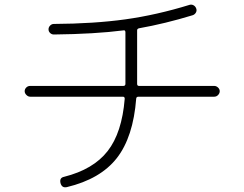

<svg xmlns="http://www.w3.org/2000/svg" viewBox="-20 -764 1040 817"><path d="M108.4 -352.5Q99.6 -352.5 92.3 -359.9Q85 -367.2 85 -376Q85 -384.8 91.8 -391.6Q98.6 -398.4 108.4 -398.4H504.9Q513.7 -398.4 513.7 -407.2V-426.8V-627Q513.7 -630.9 511.7 -633.3Q509.8 -635.7 505.9 -634.8Q383.8 -619.1 209 -617.2Q200.2 -617.2 193.4 -623.5Q186.5 -629.9 186.5 -639.2Q186.5 -648.4 193.4 -655.3Q200.2 -662.1 209 -662.1Q379.9 -663.1 513.2 -681.6Q646.5 -700.2 786.1 -743.2Q794.9 -746.1 803.2 -741.7Q811.5 -737.3 814.9 -728Q818.4 -718.8 813.5 -710.4Q808.6 -702.1 799.8 -699.2Q681.6 -663.1 571.3 -643.6Q563.5 -641.6 563.5 -634.8V-426.8V-407.2Q563.5 -398.4 571.3 -398.4H891.6Q900.4 -398.4 907.7 -391.6Q915 -384.8 915 -376Q915 -367.2 908.2 -359.9Q901.4 -352.5 891.6 -352.5H569.3Q560.5 -352.5 559.6 -344.7Q546.9 -180.7 477.1 -91.3Q407.2 -2 264.6 32.2Q243.2 37.1 237.3 14.6Q232.4 -7.8 252.9 -11.7Q377 -43 438 -121.1Q499 -199.2 510.7 -343.8Q510.7 -352.5 502.9 -352.5Z"/></svg>

Font: Rounded Mgen+ 1m light
Style: Regular
Weight: 200
Designer: [Source Han Sans]
Ryoko NISHIZUKA  (kana & ideographs); Paul D. Hunt (Latin, Greek & Cyrillic); Wenlong ZHANG  (bopomofo
Version: Version 1.059.20150602